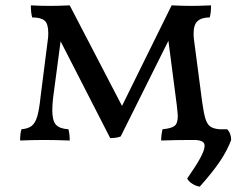

<svg xmlns="http://www.w3.org/2000/svg" viewBox="-20 -522 933 716"><path d="M842 0Q828 38 801 78.5Q774 119 725 174Q711 172 697.5 163.5Q684 155 678 144Q712 95 727.5 66Q743 37 743 22Q743 11 734.5 6Q726 1 709 0H691Q639 0 581 2Q581 -18 586 -40Q619 -43 631 -52.5Q643 -62 643 -89Q643 -96 639 -132L608 -370L430 -13Q414 -7 391 -7L206 -368L178 -157Q175 -130 175 -111Q175 -72 188.5 -57Q202 -42 235 -40Q240 -24 240 2Q186 0 145 0Q101 0 55 2Q55 -24 60 -40Q84 -42 97.5 -52Q111 -62 118.5 -86.5Q126 -111 131 -159L159 -379Q160 -386 160 -399Q160 -433 146.5 -445Q133 -457 100 -457Q95 -475 95 -502Q133 -500 168 -500Q196 -500 240 -502L435 -127L620 -502Q664 -500 695 -500Q719 -500 767 -502Q767 -473 762 -457Q732 -457 717 -443.5Q702 -430 702 -398Q702 -385 703 -377L734 -141Q740 -98 746.5 -78Q753 -58 764.5 -50Q776 -42 798 -40H827Q842 -25 842 0Z"/></svg>

Font: Vollkorn SC
Style: Regular
Weight: 400
Designer: Friedrich Althausen
Foundry: Friedrich Althausen
Version: Version 4.015